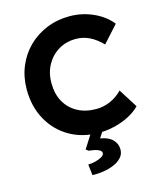

<svg xmlns="http://www.w3.org/2000/svg" viewBox="-136 -808 962 1151"><g transform="rotate(-15 344.5 -233.0)"><path d="M398 10Q295 10 215.5 -36Q136 -82 90.5 -164Q45 -246 45 -352Q45 -429 72 -494.5Q99 -560 148 -608.5Q197 -657 263 -684Q329 -711 406 -711Q481 -711 550.5 -680.5Q620 -650 663 -596L569 -492Q534 -529 493.5 -549.5Q453 -570 405 -570Q348 -570 301 -542.5Q254 -515 226 -465.5Q198 -416 198 -351Q198 -284 225.5 -235Q253 -186 302.5 -159Q352 -132 418 -132Q466 -132 508.5 -151.5Q551 -171 581 -203L655 -86Q630 -59 589 -37Q548 -15 498.5 -2.5Q449 10 398 10ZM293 245 285 177Q306 177 330 171Q354 165 370.5 155Q387 145 387 133Q387 121 373.5 113.5Q360 106 342 102.5Q324 99 310 98L293 86L363 -24H438L394 44Q444 52 469.5 77.5Q495 103 495 139Q495 168 476.5 188.5Q458 209 428 222Q398 235 362.5 240.5Q327 246 293 245Z"/></g></svg>

Font: Lexend Deca SemiBold
Style: Regular
Weight: 600
Designer: Bonnie Shaver-Troup, Thomas Jockin
Foundry: Lexend
Version: Version 1.008; ttfautohint (v1.8.4.7-5d5b)